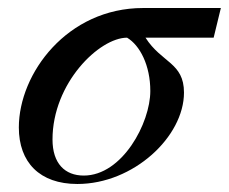

<svg xmlns="http://www.w3.org/2000/svg" viewBox="-20 -448 571 479"><path d="M355 -221C355 -141 285 -10 189 -10C142 -10 111 -40 111 -100C111 -241 228 -354 297 -354C329 -335 355 -285 355 -221ZM531 -428H337C148 -428 27 -265 27 -130C27 -43 79 11 173 11C313 11 439 -107 439 -217C439 -292 383 -291 343 -354H513Z"/></svg>

Font: XITS
Style: Italic
Weight: 400
Italic angle: -16.33°
Designer: MicroPress Inc., with final additions and corrections provided by Coen Hoffman, Elsevier (retired)
Version: Version 1.302